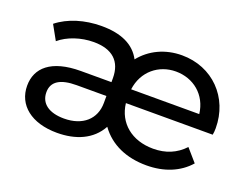

<svg xmlns="http://www.w3.org/2000/svg" viewBox="-88 -713 1166 898"><g transform="rotate(20 494.5 -264.5)"><path d="M50 -154C50 -58 128 6 256 6C348 6 427 -26 468 -101C520 -29 602 6 701 6C789 6 862 -24 911 -80L857 -142C817 -99 766 -78 704 -78C597 -78 523 -140 512 -235H944C946 -244 947 -255 947 -268C947 -421 835 -535 683 -535C599 -535 527 -500 480 -441C447 -504 381 -535 283 -535C199 -535 120 -511 65 -467L105 -395C146 -430 210 -452 274 -452C367 -452 415 -407 415 -324V-304H263C115 -304 50 -242 50 -154ZM682 -454C769 -454 841 -397 852 -304H513C525 -397 597 -454 682 -454ZM267 -235H415V-201C415 -120 357 -68 264 -68C189 -68 145 -100 145 -156C145 -209 186 -235 267 -235Z"/></g></svg>

Font: Malon Grotesk Med
Style: Regular
Weight: 500
Designer: Julieta Ulanovsky
Foundry: Julieta Ulanovsky
Version: Version 7.200